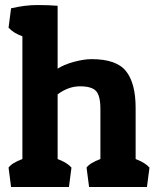

<svg xmlns="http://www.w3.org/2000/svg" viewBox="-20 -743 623 763"><path d="M24 -710Q80 -723 128 -723Q176 -723 209 -720V-470Q233 -486 273 -497Q313 -508 344 -508Q443 -508 481 -460Q519 -412 519 -314V-111Q558 -96 574 -77L564 0H334L324 -77Q338 -96 379 -111V-309Q379 -363 361.5 -381.5Q344 -400 298 -400Q252 -400 209 -368V-111Q248 -96 264 -77L254 0H24L14 -77Q28 -96 69 -111V-599Q34 -611 14 -633Z"/></svg>

Font: Patua One
Style: Regular
Weight: 400
Designer: luciano Vergara
Foundry: Luciano Vergara
Version: Version 1.002